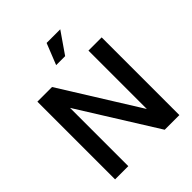

<svg xmlns="http://www.w3.org/2000/svg" viewBox="-248 -1073 1223 1223"><g transform="rotate(-45 363.5 -461.5)"><path d="M74 0H193V-525L521 0H653V-700H534V-174L206 -700H74ZM323 -780H404L503 -923H380Z"/></g></svg>

Font: Uncut Sans Semibold
Style: Regular
Weight: 600
Designer: Kasper Nordkvist
Foundry: UNCUT.wtf
Version: Version 1.304;Glyphs 3.2 (3246)